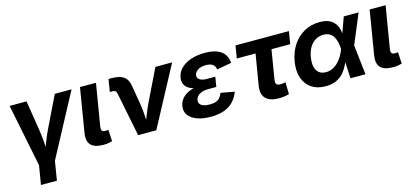

<svg xmlns="http://www.w3.org/2000/svg" viewBox="-62 -1027 3693 1704"><g transform="rotate(-15 1785.0 -174.5)"><path d="M177.4 34 60.7 -545.9H216.2L261.1 -262.5Q269.2 -209.6 272.7 -155.3Q276.1 -101 279.6 -43.1H248.1Q270.6 -101 291.6 -155.2Q312.6 -209.3 338.4 -262.5L475.9 -545.9H629.8L320.1 34ZM147.9 204.1 182.1 -3.9H328.5L294.3 204.1Z M779 3.4Q695.3 3.4 662 -32.6Q628.6 -68.6 640.5 -141.7L707.4 -545.9H854.1L790.3 -161.8Q786.1 -135.8 793.2 -123.8Q800.4 -111.9 822.7 -111.9Q834.4 -111.9 841.1 -112.7Q847.7 -113.6 852.5 -115.3L858.1 -8.3Q846.6 -4.6 825.8 -0.6Q805.1 3.4 779 3.4Z M1095.3 0 1013.7 -407.8Q1010.8 -422 1002.2 -428.4Q993.6 -434.8 977 -434.8H951.6L970.4 -549.8H997.9Q1072.3 -549.8 1110 -522.6Q1147.6 -495.5 1156.3 -433.9L1185.3 -262.5Q1193.5 -209.3 1197 -155Q1200.4 -100.6 1203.6 -43.1H1172.4Q1194.9 -101 1215.8 -155.2Q1236.7 -209.3 1262.5 -262.5L1400.2 -545.9H1553.9L1262.2 0Z M1762.5 9.8Q1691.6 9.8 1638.7 -9.1Q1585.8 -27.9 1559.3 -63.3Q1532.8 -98.7 1541.2 -148.5Q1545.9 -176.8 1562.1 -201.7Q1578.4 -226.5 1607.1 -245.3Q1635.8 -264.1 1678.1 -274.9Q1720.5 -285.8 1777.4 -285.8H1884.6L1876.2 -233.7H1800.2Q1766.7 -233.7 1742 -224.7Q1717.3 -215.8 1702.8 -200.2Q1688.3 -184.5 1684.7 -164.3Q1679.7 -134.7 1703.8 -116.7Q1728 -98.6 1781.1 -98.6Q1815.7 -98.6 1838.3 -106.9Q1860.9 -115.2 1875.1 -131.9Q1889.3 -148.6 1898.6 -173.6L2024.1 -150.9Q2004.5 -99 1970 -63.1Q1935.5 -27.1 1884.2 -8.7Q1832.9 9.8 1762.5 9.8ZM1773.9 -264.4Q1721.1 -264.4 1684 -273.9Q1647 -283.3 1624.7 -300.9Q1602.4 -318.5 1594.3 -342.5Q1586.2 -366.5 1591.1 -395.4Q1599.6 -446.2 1636.7 -481.2Q1673.7 -516.2 1730.4 -534.5Q1787 -552.7 1854.6 -552.7Q1919.7 -552.7 1964 -535.9Q2008.2 -519 2031.9 -486.4Q2055.6 -453.8 2058.4 -406.2L1923.6 -382Q1921.1 -411.3 1899.7 -428Q1878.3 -444.8 1836.3 -444.8Q1790.9 -444.8 1762.1 -426.5Q1733.3 -408.2 1729.6 -381Q1725.5 -355.2 1748.4 -339.6Q1771.3 -324 1815.1 -324H1891.1L1881.2 -264.4Z M2385.8 7.6Q2304.2 7.6 2266.9 -32Q2229.7 -71.6 2242.3 -146.9L2289.5 -430.6H2117.2L2136.2 -545.9H2626.8L2607.8 -430.6H2435.9L2391.2 -159.8Q2387.2 -134.2 2396.4 -121.6Q2405.6 -109 2432.4 -109Q2440.9 -109 2456.2 -111.1Q2471.5 -113.2 2479.8 -115.1L2482.3 -5.3Q2457.3 1.7 2432.8 4.7Q2408.4 7.6 2385.8 7.6Z M2816.6 11.7Q2739.5 11.7 2687.5 -23.7Q2635.5 -59.2 2613.9 -122.9Q2592.2 -186.6 2606.1 -271.3Q2620.5 -356.8 2662.6 -419.9Q2704.7 -483 2768 -517.9Q2831.2 -552.7 2908.6 -552.7Q2967.3 -552.7 3002.2 -534.1Q3037.1 -515.4 3054.5 -485.8Q3071.9 -456.3 3077.3 -422.9Q3082.8 -389.6 3083 -360.5H3130.6L3153.1 -274.4L3184.2 0H3046.3L3033 -274.4Q3031.8 -304.5 3025.5 -333.2Q3019.2 -361.8 3005.8 -384.9Q2992.5 -407.9 2969.9 -421.6Q2947.3 -435.4 2913.3 -435.4Q2872.6 -435.4 2839.8 -415.7Q2807.1 -396.1 2785.2 -359.6Q2763.2 -323 2754.8 -271.4Q2746.7 -220.7 2755.1 -184.1Q2763.5 -147.5 2788.1 -127.9Q2812.6 -108.3 2851.7 -108.3Q2886 -108.3 2914.6 -122.8Q2943.2 -137.3 2966 -160.9Q2988.9 -184.6 3005.6 -213.5Q3022.2 -242.5 3032.5 -271.5L3130.9 -545.9H3267.2L3152.6 -271.5L3102.6 -191H3055.1Q3044.3 -161.9 3028.2 -127.1Q3012 -92.2 2985.7 -60.5Q2959.4 -28.8 2918.4 -8.6Q2877.5 11.7 2816.6 11.7Z M3440.1 3.4Q3356.4 3.4 3323.1 -32.6Q3289.8 -68.6 3301.7 -141.7L3368.5 -545.9H3515.2L3451.5 -161.8Q3447.2 -135.8 3454.4 -123.8Q3461.5 -111.9 3483.8 -111.9Q3495.6 -111.9 3502.2 -112.7Q3508.9 -113.6 3513.6 -115.3L3519.3 -8.3Q3507.7 -4.6 3487 -0.6Q3466.2 3.4 3440.1 3.4Z"/></g></svg>

Font: Adwaita Sans
Style: Italic
Weight: 400
Italic angle: -9.39999°
Designer: Rasmus Andersson
Foundry: rsms
Version: Version 4.001;git-9221beed3